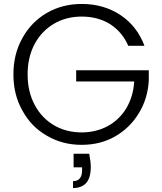

<svg xmlns="http://www.w3.org/2000/svg" viewBox="-20 -727 822 973"><path d="M712 -495C712 -495 712 -495 712 -495C687 -562 646 -614 590 -651C534 -688 469 -707 394 -707C394 -707 394 -707 394 -707C329 -707 271 -692 218 -662C165 -631 124 -589 94 -535C63 -480 48 -419 48 -350C48 -350 48 -350 48 -350C48 -281 63 -220 94 -166C124 -111 165 -69 218 -39C271 -8 329 7 394 7C394 7 394 7 394 7C457 7 513 -7 564 -36C614 -65 654 -104 684 -154C714 -203 731 -259 734 -320C734 -320 734 -371 734 -371C734 -371 366 -371 366 -371C366 -371 366 -314 366 -314C366 -314 660 -314 660 -314C660 -314 660 -314 660 -314C657 -262 643 -217 620 -178C596 -139 565 -109 526 -88C487 -67 443 -56 394 -56C394 -56 394 -56 394 -56C342 -56 295 -68 254 -92C213 -116 180 -150 156 -195C132 -240 120 -291 120 -350C120 -350 120 -350 120 -350C120 -409 132 -460 156 -505C180 -549 213 -583 254 -607C295 -631 342 -643 394 -643C394 -643 394 -643 394 -643C449 -643 498 -630 539 -604C580 -577 610 -541 630 -495C630 -495 712 -495 712 -495ZM432 52C432 52 353 52 353 52C353 52 353 121 353 121C353 121 396 121 396 121C396 121 396 135 396 135C396 135 396 135 396 135C396 172 381 191 350 191C350 191 350 226 350 226C350 226 350 226 350 226C379 226 402 217 417 200C432 183 440 156 440 119C440 119 440 119 440 119C440 100 437 77 432 52Z"/></svg>

Font: wox.body
Style: Regular
Weight: 500
Designer: Ninad Kale (Devanagari), Jonny Pinhorn (Latin)
Foundry: Indian Type Foundry
Version: ""